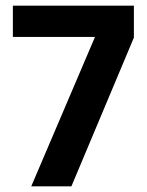

<svg xmlns="http://www.w3.org/2000/svg" viewBox="-20 -659 521 679"><path d="M232.5 0H90.5L316 -528.5H25.5V-639H453.5V-526Z"/></svg>

Font: Anek Malayalam SemiBold
Style: Regular
Weight: 600
Version: Version 1.003